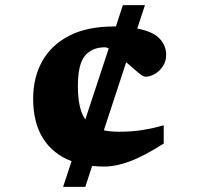

<svg xmlns="http://www.w3.org/2000/svg" viewBox="-20 -727 771 747"><path d="M225.5 0 258.5 -100Q186.5 -127 147.8 -188.2Q109 -249.5 109 -343Q109 -426 144.5 -489.2Q180 -552.5 249.8 -588.2Q319.5 -624 422.5 -624Q427 -624 431 -624L458 -707H544L514 -616Q576 -604 601.2 -576.5Q626.5 -549 626.5 -514.5Q626.5 -488.5 613.8 -469.2Q601 -450 582.2 -439.2Q563.5 -428.5 545.5 -428.5Q536.5 -428.5 515.8 -446.2Q495 -464 471 -485L384 -220Q409.5 -214.5 444 -214.5Q492 -214.5 533.2 -221Q574.5 -227.5 617 -239.5V-168.5Q538 -118.5 484 -98.8Q430 -79 386.5 -79Q362 -79 338.5 -81.5L312 0ZM283 -392Q283 -302.5 312 -262.5L403 -538.5Q394.5 -543 389 -543Q338 -543 310.5 -510Q283 -477 283 -392Z"/></svg>

Font: Newsreader 6pt
Style: Bold
Weight: 700
Designer: Hugues Gentile
Foundry: Production Type
Version: Version 1.003; ttfautohint (v1.8.3)